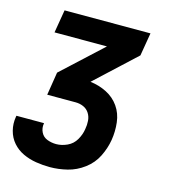

<svg xmlns="http://www.w3.org/2000/svg" viewBox="-112 -617 798 909"><g transform="rotate(15 287.0 -162.5)"><path d="M216 205Q258 205 301 194.5Q344 184 381.5 156Q419 128 439 87.5Q459 47 466 5Q473 -38 468 -81.5Q463 -125 439.5 -158.5Q416 -192 378.5 -211Q341 -230 298 -235L299 -236L494 -417L513 -530H92L73 -417H330L134 -236L116 -123H255Q276 -123 294 -115Q312 -107 322.5 -90.5Q333 -74 334.5 -53.5Q336 -33 332 -12Q328 15 313 41Q298 67 271 79.5Q244 92 217 92Q194 92 173 84Q152 76 142 56Q132 36 136 13V11H1L0 16Q-6 51 2.5 84Q11 117 32.5 141.5Q54 166 84 180Q114 194 148 199.5Q182 205 216 205Z"/></g></svg>

Font: Iosevka Sparkle XBdObl
Style: Regular
Weight: 800
Italic angle: -9°
Designer: Belleve Invis
Foundry: Belleve Invis
Version: Version 4.5.0; ttfautohint (v1.8.3)